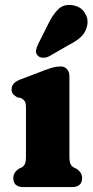

<svg xmlns="http://www.w3.org/2000/svg" viewBox="-20 -760 376 780"><path d="M262 -450V-126Q262 -103 266.5 -93.8Q271 -84.5 279 -80L289.5 -75Q313.5 -60 313.5 -37Q313.5 0 272.5 0H75Q34 0 34 -37Q34 -60 57.5 -75L68.5 -80Q76.5 -84.5 81 -93.8Q85.5 -103 85.5 -126V-321.5Q85.5 -342 80 -349.5Q74.5 -357 65.5 -361.5L50.5 -364.5Q40 -370 33.5 -377.5Q27 -385 27 -397.5Q27 -423.5 62.5 -437L159.5 -474Q181 -482 195.5 -486Q210 -490 226.5 -490Q242.5 -490 252.2 -479Q262 -468 262 -450ZM174.5 -659.5Q193 -699 216.2 -722Q239.5 -745 276.5 -738.5Q308 -733 323.8 -709Q339.5 -685 334.5 -658Q329.5 -631.5 312 -613.2Q294.5 -595 259 -577L179 -531Q167 -525 154 -525.5Q141 -526 133.5 -534Q124.5 -543 126.2 -554.5Q128 -566 134 -579Z"/></svg>

Font: Fraunces 9pt S100
Style: Bold
Weight: 700
Version: Version 1.000; ttfautohint (v1.8.3)